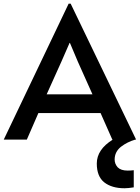

<svg xmlns="http://www.w3.org/2000/svg" viewBox="-36 -756 757 1040"><path d="M619.1 39.1Q585 66.4 585 108.4Q585 131.8 601.6 150.4Q619.1 168 655.3 168Q673.8 168 688.5 166Q688.5 197.3 688.5 258.8Q658.2 263.7 638.7 263.7Q569.3 263.7 528.3 231.4Q488.3 199.2 488.3 129.9Q488.3 53.7 575.2 0Q574.2 0 572.3 0Q556.6 -36.1 508.8 -143.6Q424.8 -143.6 171.9 -143.6Q156.2 -108.4 109.4 0Q78.1 0 -15.6 0Q72.3 -183.6 335.9 -736.3Q338.9 -736.3 346.7 -736.3Q435.5 -551.8 701.2 0Q700.2 0 697.3 0Q653.3 12.7 619.1 39.1ZM464.8 -245.1Q445.3 -289.1 385.7 -421.9Q375 -447.3 342.8 -523.4Q342.8 -523.4 340.8 -523.4Q330.1 -498 296.9 -422.9Q277.3 -378.9 216.8 -245.1Q279.3 -245.1 464.8 -245.1Z"/></svg>

Font: Alata=Ham
Style: Regular
Weight: 400
Designer: Spyros Zevelakis, Eben Sorkin
Version: Version 1.004